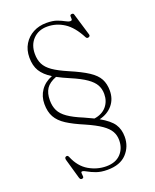

<svg xmlns="http://www.w3.org/2000/svg" viewBox="-162 -807 876 1082"><g transform="rotate(-20 276.0 -266.0)"><path d="M446.5 40Q446.5 99 407.5 140.8Q368.5 182.5 292.5 182.5Q253 182.5 225.2 172.2Q197.5 162 180.2 151.8Q163 141.5 154.5 141.5Q146.5 141.5 147.8 151.2Q149 161 149.2 171Q149.5 181 136.5 181Q128.5 181 124.5 167.5L91.5 52Q86.5 35.5 97.5 31.5Q108.5 27.5 113.5 41Q140 104.5 189.2 133Q238.5 161.5 293 161.5Q349 161.5 379.8 129.2Q410.5 97 410.5 47Q410.5 18 397.2 -5.5Q384 -29 351.5 -51.8Q319 -74.5 260 -100.5Q197 -127 158.2 -152Q119.5 -177 101.8 -208.8Q84 -240.5 84 -287.5Q84 -333 108.2 -368.2Q132.5 -403.5 177.5 -421Q133.5 -448.5 113.8 -481Q94 -513.5 94 -562Q94 -608 114.8 -642Q135.5 -676 170.8 -694.8Q206 -713.5 250 -713.5Q289 -713.5 313.8 -704.2Q338.5 -695 354.5 -685.8Q370.5 -676.5 381.5 -676.5Q392.5 -676.5 392 -685.5Q391.5 -694.5 391.8 -703.2Q392 -712 404 -712Q412.5 -712 414.5 -704L454.5 -571Q458 -560 448 -556Q436.5 -551.5 431 -562Q394.5 -632.5 348 -662.5Q301.5 -692.5 247.5 -692.5Q195 -692.5 162.5 -659Q130 -625.5 130 -571Q130 -536 143 -509.8Q156 -483.5 187.8 -461.2Q219.5 -439 275.5 -415Q346 -385 385.5 -359Q425 -333 440.8 -303.2Q456.5 -273.5 456.5 -233Q456.5 -182.5 427 -147.5Q397.5 -112.5 347.5 -100.5Q404 -68.5 425.2 -36.8Q446.5 -5 446.5 40ZM265.5 -140.5Q297.5 -126.5 321.5 -114.5Q369 -121.5 394.8 -152Q420.5 -182.5 420.5 -226Q420.5 -256.5 407.2 -280.5Q394 -304.5 361.5 -327.2Q329 -350 270 -375Q249.5 -384 231.5 -392.2Q213.5 -400.5 198 -409Q155 -392.5 137.5 -365.8Q120 -339 120 -296.5Q120 -261 133 -234.5Q146 -208 177.8 -185.8Q209.5 -163.5 265.5 -140.5Z"/></g></svg>

Font: Fraunces 9pt S000 Thin
Style: Regular
Weight: 100
Version: Version 1.000; ttfautohint (v1.8.3)